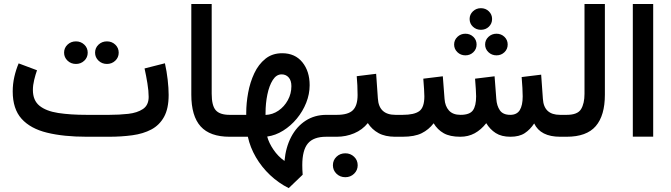

<svg xmlns="http://www.w3.org/2000/svg" viewBox="-20 -698 3425 980"><path d="M536.1 0H422.9Q304.7 0 220 -20.8Q135.3 -41.5 90.1 -91.8Q44.9 -142.1 44.9 -231.4Q44.9 -269.5 53.2 -305.9Q61.5 -342.3 75.2 -374.5L168.9 -339.4Q161.1 -317.4 154.5 -290.3Q147.9 -263.2 147.9 -238.8Q147.9 -185.5 181.6 -158.2Q215.3 -130.9 277.1 -121.3Q338.9 -111.8 422.9 -111.8H537.1Q588.4 -111.8 634.5 -116.9Q680.7 -122.1 709.7 -141.6Q738.8 -161.1 738.8 -203.6Q738.8 -233.4 732.4 -272.5Q726.1 -311.5 717.8 -348.6L821.8 -375Q831.1 -333.5 835.9 -290.8Q840.8 -248 840.8 -213.4Q840.8 -144 817.4 -101.6Q793.9 -59.1 752.4 -37.1Q710.9 -15.1 655.5 -7.6Q600.1 0 536.1 0ZM465.3 -429.2Q465.3 -453.6 482.9 -470.2Q500.5 -486.8 525.9 -486.8Q550.8 -486.8 568.4 -470.2Q585.9 -453.6 585.9 -429.2Q585.9 -404.8 568.4 -388.2Q550.8 -371.6 525.9 -371.6Q500.5 -371.6 482.9 -388.4Q465.3 -405.3 465.3 -429.2ZM307.1 -429.2Q307.1 -453.6 324.7 -470.2Q342.3 -486.8 367.7 -486.8Q392.6 -486.8 410.2 -470.2Q427.7 -453.6 427.7 -429.2Q427.7 -404.8 410.2 -388.2Q392.6 -371.6 367.7 -371.6Q342.3 -371.6 324.7 -388.4Q307.1 -405.3 307.1 -429.2Z M956.5 -677.7H1060.5V-219.7Q1060.5 -158.7 1081.3 -135.3Q1102.1 -111.8 1151.9 -111.8H1164.1V0H1151.9Q1051.8 0 1004.2 -52.7Q956.5 -105.5 956.5 -214.8Z M1144.5 0V-111.8H1236.8V-121.6Q1236.8 -171.4 1246.6 -224.6Q1256.3 -277.8 1277.8 -323.7Q1299.3 -369.6 1334.5 -397.9Q1369.6 -426.3 1420.4 -426.3Q1485.8 -426.3 1523.2 -380.4Q1560.5 -334.5 1560.5 -263.2Q1560.5 -217.8 1543 -173.6Q1525.4 -129.4 1494.9 -92.5Q1464.4 -55.7 1425.3 -31.2Q1386.2 -6.8 1343.8 -1Q1352.5 31.7 1376 66.2Q1399.4 100.6 1432.1 123.5Q1438.5 53.7 1466.3 0.7Q1494.1 -52.2 1540 -82Q1585.9 -111.8 1646 -111.8H1662.1V0H1645Q1580.1 0 1551.5 34.2Q1522.9 68.4 1522.9 145Q1522.9 156.2 1523.4 168.7Q1523.9 181.2 1524.9 193.8L1453.6 262.2Q1401.9 236.3 1358.6 195.6Q1315.4 154.8 1286.1 104.5Q1256.8 54.2 1245.1 0ZM1417.5 -318.4Q1390.6 -318.4 1372.3 -289.6Q1354 -260.7 1344.7 -215.6Q1335.4 -170.4 1335.4 -121.6V-111.3Q1371.6 -112.8 1401.4 -133.3Q1431.2 -153.8 1449.2 -186.8Q1467.3 -219.7 1467.3 -258.3Q1467.3 -287.1 1453.4 -302.7Q1439.5 -318.4 1417.5 -318.4Z M1642.1 -111.8H1699.2Q1757.3 -111.8 1781.2 -135.5Q1805.2 -159.2 1805.2 -212.9Q1805.2 -238.8 1804 -262.5Q1802.7 -286.1 1800.8 -309.1L1899.9 -321.3L1908.7 -195.8Q1913.6 -111.8 1998.5 -111.8H2008.8V0H1997.6Q1945.8 0 1912.1 -18.6Q1878.4 -37.1 1857.4 -69.8Q1829.6 -35.2 1787.6 -17.6Q1745.6 0 1699.2 0H1642.1ZM1679.2 145.5Q1679.2 119.6 1697.5 102.1Q1715.8 84.5 1742.7 84.5Q1769 84.5 1787.4 102.1Q1805.7 119.6 1805.7 145.5Q1805.7 170.9 1787.4 188.7Q1769 206.5 1742.7 206.5Q1715.8 206.5 1697.5 188.7Q1679.2 170.9 1679.2 145.5Z M2377 -601.1Q2377 -624 2393.8 -640.1Q2410.6 -656.2 2434.6 -656.2Q2459 -656.2 2475.3 -640.1Q2491.7 -624 2491.7 -601.1Q2491.7 -577.6 2475.3 -561.8Q2459 -545.9 2434.6 -545.9Q2410.6 -545.9 2393.8 -561.8Q2377 -577.6 2377 -601.1ZM2456.1 -470.7Q2456.1 -493.7 2473.1 -509.8Q2490.2 -525.9 2514.2 -525.9Q2538.1 -525.9 2554.7 -510Q2571.3 -494.1 2571.3 -470.7Q2571.3 -447.3 2554.7 -431.4Q2538.1 -415.5 2514.2 -415.5Q2490.2 -415.5 2473.1 -431.6Q2456.1 -447.8 2456.1 -470.7ZM2297.9 -470.7Q2297.9 -493.7 2314.7 -509.8Q2331.5 -525.9 2355.5 -525.9Q2379.4 -525.9 2396 -510Q2412.6 -494.1 2412.6 -470.7Q2412.6 -447.3 2396 -431.4Q2379.4 -415.5 2355.5 -415.5Q2331.5 -415.5 2314.7 -431.6Q2297.9 -447.8 2297.9 -470.7ZM2585.4 0Q2539.6 0 2510.3 -18.8Q2481 -37.6 2461.9 -69.3Q2435.5 -35.6 2402.8 -17.8Q2370.1 0 2329.6 0Q2276.4 0 2244.6 -18.1Q2212.9 -36.1 2193.4 -68.8Q2168.5 -36.1 2132.3 -18.1Q2096.2 0 2034.2 0H1989.3V-111.8H2035.2Q2093.8 -111.8 2119.9 -130.6Q2146 -149.4 2146 -206.1Q2146 -218.3 2144.5 -242.7Q2143.1 -267.1 2140.6 -296.4L2240.2 -308.6L2249 -193.4Q2251.5 -156.2 2271.5 -134Q2291.5 -111.8 2330.6 -111.8Q2377.4 -111.8 2393.8 -134.8Q2410.2 -157.7 2410.2 -206.1Q2410.2 -217.8 2408.7 -242.4Q2407.2 -267.1 2404.8 -296.4L2504.4 -308.6L2513.2 -193.4Q2515.6 -157.7 2531.5 -134.8Q2547.4 -111.8 2584.5 -111.8Q2618.2 -111.8 2633.1 -136Q2647.9 -160.2 2647.9 -206.1Q2647.9 -223.6 2646.5 -248.8Q2645 -273.9 2642.6 -304.7L2742.2 -316.9L2751 -193.4Q2755.9 -111.8 2838.4 -111.8H2853V0H2839.4Q2738.8 0 2706.5 -67.9Q2686 -36.6 2658.2 -18.3Q2630.4 0 2585.4 0Z M2833.5 -111.8H2872.6Q2928.2 -111.8 2945.8 -140.9Q2963.4 -169.9 2963.4 -219.2V-677.7H3067.4V-214.4Q3067.4 -108.4 3020.8 -54.2Q2974.1 0 2872.1 0H2833.5Z M3314 -677.7V-0.5H3210V-677.7Z"/></svg>

Font: Vazirmatn RD UI FD Medium
Style: Regular
Weight: 500
Designer: Saber Rastikerdar
Foundry: Saber Rastikerdar
Version: Version 33.003